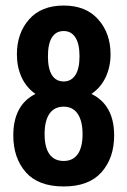

<svg xmlns="http://www.w3.org/2000/svg" viewBox="-20 -662 459 693"><path d="M379 -466Q379 -421 361.5 -383.5Q344 -346 310 -323Q392 -283 392 -173Q392 -92 346.5 -40.5Q301 11 210 11Q118 11 73 -40.5Q28 -92 28 -173Q28 -283 108 -323Q75 -346 58 -383Q41 -420 41 -466Q41 -542 85 -592Q129 -642 210 -642Q290 -642 334.5 -592Q379 -542 379 -466ZM153 -459Q153 -414 167.5 -391Q182 -368 210 -368Q237 -368 252 -391Q267 -414 267 -459Q267 -504 252 -527Q237 -550 210 -550Q182 -550 167.5 -527Q153 -504 153 -459ZM141 -178Q141 -130 158.5 -105.5Q176 -81 210 -81Q243 -81 260.5 -105.5Q278 -130 278 -178Q278 -225 260.5 -251Q243 -277 210 -277Q176 -277 158.5 -251.5Q141 -226 141 -178Z"/></svg>

Font: Pragati Narrow
Style: Bold
Weight: 700
Designer: Hector Gatti, Marcela Romero, Pablo Cosgaya and Nicolas Silva
Foundry: Omnibus-Type
Version: Version 1.010; ttfautohint (v1.3)